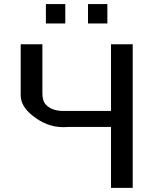

<svg xmlns="http://www.w3.org/2000/svg" viewBox="-20 -909 744 929"><path d="M80.1 -448.2V-694.8H185.1V-460Q185.1 -422.9 198.2 -407.2Q226.1 -372.1 288.1 -372.1H517.1V-694.8H622.1V0H517.1V-294.9H315.9Q312 -294.9 304 -294.4Q295.9 -293.9 292 -293.9H284.2Q208 -293.9 139.2 -348.1Q80.1 -394 80.1 -448.2ZM202.1 -795.4V-889.2H295.9V-795.4ZM405.8 -795.4V-889.2H499.5V-795.4Z"/></svg>

Font: CMU Bright
Style: SemiBold
Weight: 600
Version: Version 0.7.0